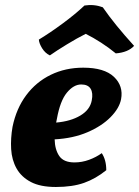

<svg xmlns="http://www.w3.org/2000/svg" viewBox="-20 -737 555 766"><path d="M203 9Q141 9 103 -11Q65 -31 46 -65Q27 -99 24.5 -142Q22 -185 30 -231Q45 -304 84.5 -357Q124 -410 182.5 -438.5Q241 -467 312 -467Q396 -467 434.5 -430.5Q473 -394 463 -341Q456 -305 421 -269.5Q386 -234 329 -209.5Q272 -185 198 -181Q199 -140 216.5 -114.5Q234 -89 277 -89Q307 -89 335.5 -99.5Q364 -110 386 -126Q404 -99 404 -58Q362 -24 315.5 -7.5Q269 9 203 9ZM207 -263Q206 -255 204 -248Q262 -253 300.5 -276Q339 -299 346 -336Q352 -366 341.5 -383Q331 -400 304 -400Q274 -400 247 -367.5Q220 -335 207 -263ZM179 -516Q160 -525 148 -544.5Q136 -564 135 -579Q181 -607 231 -644Q281 -681 317 -715Q355 -721 390 -708Q415 -672 445.5 -634.5Q476 -597 515 -554Q491 -528 442 -524Q414 -547 383 -567Q352 -587 322 -602Q288 -585 247 -560Q206 -535 179 -516Z"/></svg>

Font: Vollkorn ExtraBold
Style: Italic
Weight: 800
Italic angle: -11°
Designer: Friedrich Althausen
Foundry: Friedrich Althausen
Version: Version 5.000; ttfautohint (v1.8.3)